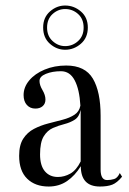

<svg xmlns="http://www.w3.org/2000/svg" viewBox="-20 -664 467 695"><path d="M156.2 11.2Q107.4 11.2 78.4 -17.1Q49.3 -45.4 49.3 -100.1Q49.3 -139.2 64.2 -162.1Q79.1 -185.1 103 -197.5Q127 -210 154.3 -217Q181.6 -224.1 207 -230.7Q232.4 -237.3 249.8 -248.8Q267.1 -260.3 271 -281.7Q267.6 -340.8 250.2 -373.5Q232.9 -406.2 200.7 -406.2Q169.4 -406.2 146.2 -396.7Q123 -387.2 123 -371.1Q123 -356 133.8 -337.9Q144.5 -319.8 144.5 -303.7Q144.5 -288.6 134.5 -279.8Q124.5 -271 107.9 -271Q88.9 -271 77.1 -284.2Q65.4 -297.4 65.4 -319.8Q65.4 -348.6 85.9 -373Q106.4 -397.5 141.6 -412.1Q176.8 -426.8 219.7 -426.8Q288.1 -426.8 316.2 -379.4Q344.2 -332 344.2 -245.1V-50.3Q344.2 -12.2 367.7 -12.2Q380.9 -12.2 393.1 -15.9Q405.3 -19.5 413.6 -37.6L421.9 -24.4Q403.8 -2.4 386.5 4.4Q369.1 11.2 341.8 11.2Q272.5 11.2 272.5 -62.5Q251.5 -28.3 222.7 -8.5Q193.8 11.2 156.2 11.2ZM189.5 -23.4Q212.9 -23.4 234.6 -35.6Q256.3 -47.9 272 -79.6V-250.5Q272 -258.3 272 -266.1Q266.6 -240.7 250.2 -230.5Q233.9 -220.2 212.9 -214.8Q191.9 -209.5 171.6 -200.7Q151.4 -191.9 138.2 -170.4Q125 -148.9 125 -105Q125 -64.9 142.3 -44.2Q159.7 -23.4 189.5 -23.4ZM215.8 -483.9Q185.1 -483.9 160.6 -505.6Q136.2 -527.3 136.2 -564.5Q136.2 -600.6 160.6 -622.3Q185.1 -644 215.8 -644Q247.6 -644 272.7 -622.6Q297.9 -601.1 297.9 -564.5Q297.9 -527.3 272.7 -505.6Q247.6 -483.9 215.8 -483.9ZM215.8 -497.1Q242.7 -497.1 262.7 -515.4Q282.7 -533.7 282.7 -564Q282.7 -595.2 262.7 -613.3Q242.7 -631.3 215.8 -631.3Q190.4 -631.3 170.4 -613.3Q150.4 -595.2 150.4 -564Q150.4 -533.7 170.4 -515.4Q190.4 -497.1 215.8 -497.1Z"/></svg>

Font: Bacasime Antique
Style: Regular
Weight: 400
Designer: The DocRepair Project, Claus Eggers Sørensen
Foundry: Google
Version: Version 2.000